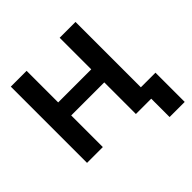

<svg xmlns="http://www.w3.org/2000/svg" viewBox="-218 -898 1259 1259"><g transform="rotate(-45 411.5 -268.5)"><path d="M59.9 -707H206.4V-414.1H513V-707H659.9V0H513V-293.3H206.4V0H59.9ZM795.4 170.3H655.1V-100.9H795.4Z"/></g></svg>

Font: Pretendard JP Variable
Style: Regular
Weight: 400
Designer: Base glyphs from Inter by Rasmus Andersson; Hangul glyphs from Noto Sans CJK(Source Han Sans) by Jang Soo-young and Kang
Foundry: Kil Hyung-jin
Version: Version 1.307;Glyphs 3.2 (3192)